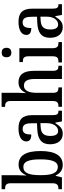

<svg xmlns="http://www.w3.org/2000/svg" viewBox="784 -1584 810 2418"><g transform="rotate(-90 1189.0 -375.0)"><path d="M321 10C431 10 496 -76 496 -269C496 -461 435 -546 324 -546C255 -546 216 -507 191 -449H188C190 -478 192 -543 192 -578V-760H15V-716H21C59 -716 90 -707 90 -648V-116C90 -53 57 -44 21 -44H15V0H164L183 -78H189C213 -26 254 10 321 10ZM297 -52C216 -52 192 -129 192 -270C192 -412 217 -486 296 -486C364 -486 391 -416 391 -271C391 -129 364 -52 297 -52Z M713 10C784 10 810 -27 847 -83H854L869 0H1004V-44H1001C962 -44 948 -60 948 -116V-374C948 -500 892 -547 781 -547C686 -547 617 -514 617 -449C617 -406 646 -386 704 -386C704 -451 717 -495 774 -495C834 -495 846 -447 846 -373V-314L775 -311C645 -306 581 -257 581 -151C581 -41 639 10 713 10ZM747 -48C705 -48 686 -85 686 -145C686 -223 714 -263 799 -268L847 -271V-191C847 -108 807 -48 747 -48Z M1053 0H1297V-44H1295C1257 -44 1229 -52 1229 -111V-318C1229 -414 1255 -479 1320 -479C1381 -479 1403 -429 1403 -343V0H1570V-44H1568C1529 -44 1506 -53 1506 -116V-351C1506 -487 1455 -547 1361 -547C1291 -547 1252 -506 1229 -457H1225C1226 -467 1229 -509 1229 -545V-760H1052V-716H1060C1092 -716 1126 -707 1126 -650V-115C1126 -53 1096 -44 1059 -44H1053Z M1736 -637C1769 -637 1796 -654 1796 -698C1796 -743 1769 -759 1736 -759C1702 -759 1677 -743 1677 -698C1677 -654 1702 -637 1736 -637ZM1611 0H1868V-44H1857C1818 -44 1791 -55 1791 -117V-536H1616V-492H1625C1663 -492 1689 -481 1689 -423V-113C1689 -54 1661 -44 1622 -44H1611Z M2054 10C2125 10 2151 -27 2188 -83H2195L2210 0H2345V-44H2342C2303 -44 2289 -60 2289 -116V-374C2289 -500 2233 -547 2122 -547C2027 -547 1958 -514 1958 -449C1958 -406 1987 -386 2045 -386C2045 -451 2058 -495 2115 -495C2175 -495 2187 -447 2187 -373V-314L2116 -311C1986 -306 1922 -257 1922 -151C1922 -41 1980 10 2054 10ZM2088 -48C2046 -48 2027 -85 2027 -145C2027 -223 2055 -263 2140 -268L2188 -271V-191C2188 -108 2148 -48 2088 -48Z"/></g></svg>

Font: Noto Serif Condensed Medium
Style: Regular
Weight: 500
Width: 3
Designer: Monotype Design Team
Foundry: Monotype Imaging Inc.
Version: Version 2.015